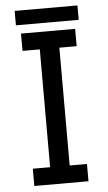

<svg xmlns="http://www.w3.org/2000/svg" viewBox="-57 -869 508 907"><g transform="rotate(-5 197.0 -416.0)"><path d="M68.4 -722.7V-640.6H150.4V-82H68.4V0H325.2V-82H243.2V-640.6H325.2V-722.7ZM47.9 -763.7H345.7V-832H47.9Z"/></g></svg>

Font: Giphurs
Style: Regular
Weight: 400
Version: Version 2.010